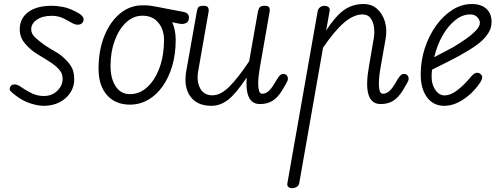

<svg xmlns="http://www.w3.org/2000/svg" viewBox="-20 -530 2534 978"><path d="M203 9Q174 9 135.8 -3Q97.5 -15 62 -42Q43.5 -55.5 34 -65.5Q24.5 -75.5 33.5 -89.5Q39 -100 54 -100Q69 -100 84 -89Q101 -76.5 133.8 -58.8Q166.5 -41 203 -41Q245 -41 272 -67.8Q299 -94.5 299 -128Q299 -151.5 287.8 -167.2Q276.5 -183 262 -194.5Q246.5 -207.5 221 -223.2Q195.5 -239 165 -257.5Q134.5 -276.5 107.5 -308.2Q80.5 -340 80.5 -380.5Q80.5 -435.5 123.2 -468Q166 -500.5 243.5 -500.5Q272 -500.5 304.8 -493.8Q337.5 -487 376.5 -465Q396.5 -454 403 -441.8Q409.5 -429.5 402 -417Q395.5 -406.5 381 -404.5Q366.5 -402.5 348.5 -412Q336 -419 307.8 -434.2Q279.5 -449.5 243.5 -449.5Q196.5 -449.5 167.8 -429.8Q139 -410 139 -380.5Q139 -356.5 161.5 -336.8Q184 -317 207 -300.5Q237.5 -280.5 264.8 -265.2Q292 -250 315 -225.5Q334 -207.5 346 -185.2Q358 -163 358 -124.5Q358 -88 338 -57.5Q318 -27 283 -9Q248 9 203 9Z M642 3Q567.5 3 524.8 -45.8Q482 -94.5 482 -179.5Q482 -273 511.2 -346Q540.5 -419 591.2 -461Q642 -503 706 -503Q715.5 -503 724.8 -502.8Q734 -502.5 745 -501.2Q756 -500 769.5 -497Q771.5 -497 787.5 -493.8Q803.5 -490.5 835 -484.5Q866.5 -478.5 914 -469.5Q930.5 -466 936.5 -458.5Q942.5 -451 942.5 -440.5Q942.5 -419.5 927 -412.2Q911.5 -405 890 -410L857 -417Q865.5 -398.5 870.2 -375.8Q875 -353 875 -327Q875 -255.5 857.5 -195.2Q840 -135 808.5 -90.5Q777 -46 734.5 -21.5Q692 3 642 3ZM543 -194Q543 -130.5 569 -90.5Q595 -50.5 642 -50.5Q692 -50.5 731.2 -87.2Q770.5 -124 793 -186.2Q815.5 -248.5 815.5 -325.5Q815.5 -380.5 786 -415.2Q756.5 -450 706 -450Q659 -450 622.2 -415.5Q585.5 -381 564.2 -323Q543 -265 543 -194Z M1057 9Q983.5 9 949 -39.5Q914.5 -88 929 -169.5L983.5 -476Q984.5 -482 989 -491.2Q993.5 -500.5 1017 -500.5Q1036 -500.5 1040.2 -491Q1044.5 -481.5 1043 -473L989.5 -167.5Q980.5 -116 999.5 -80.2Q1018.5 -44.5 1062 -44.5Q1103.5 -44.5 1147.5 -88Q1191.5 -131.5 1249 -217.5L1294 -472Q1295 -477.5 1300.2 -489Q1305.5 -500.5 1328.5 -500.5Q1348 -500.5 1351.8 -491.5Q1355.5 -482.5 1354 -474L1303 -182Q1300 -165.5 1297.5 -143.5Q1295 -121.5 1295.2 -100.8Q1295.5 -80 1300 -66.2Q1304.5 -52.5 1315.5 -52.5Q1332.5 -52.5 1347.2 -65Q1362 -77.5 1379 -106.5L1387.5 -120.5Q1398 -138.5 1405.8 -146Q1413.5 -153.5 1423.5 -153.5Q1433.5 -153.5 1440 -147Q1446.5 -140.5 1446.5 -127.5Q1446.5 -120 1437.2 -104Q1428 -88 1416 -68Q1394.5 -33 1368 -16.5Q1341.5 0 1304.5 0Q1263.5 0 1247.5 -35.2Q1231.5 -70.5 1236.5 -135Q1182.5 -53.5 1142.5 -22.2Q1102.5 9 1057 9Z M1919 0Q1894.5 0 1879 -12.8Q1863.5 -25.5 1856.5 -50Q1849.5 -74.5 1850.2 -109.5Q1851 -144.5 1859 -189.5L1884 -336Q1888.5 -362 1885.2 -389.8Q1882 -417.5 1868 -437Q1854 -456.5 1826.5 -456.5Q1782.5 -456.5 1734 -415.8Q1685.5 -375 1625.5 -287L1504.5 401.5Q1502.5 415.5 1491.5 422Q1480.5 428.5 1469 428.5Q1456 428.5 1448.8 422.5Q1441.5 416.5 1444 402.5L1598 -472Q1599.5 -481.5 1604.8 -487.8Q1610 -494 1617.5 -497.2Q1625 -500.5 1632 -500.5Q1645 -500.5 1653.2 -494Q1661.5 -487.5 1659 -474.5L1641.5 -375Q1689 -448 1732.2 -478.8Q1775.5 -509.5 1831.5 -509.5Q1873.5 -509.5 1901.2 -484.5Q1929 -459.5 1940.8 -419.5Q1952.5 -379.5 1944.5 -334L1916.5 -175Q1912.5 -152 1910.5 -123.2Q1908.5 -94.5 1912.5 -73.5Q1916.5 -52.5 1930 -52.5Q1947 -52.5 1962 -65Q1977 -77.5 1994 -106.5L2002 -120.5Q2012.5 -138.5 2020.5 -146Q2028.5 -153.5 2038 -153.5Q2048 -153.5 2054.8 -147Q2061.5 -140.5 2061.5 -127.5Q2061.5 -120 2052 -104Q2042.5 -88 2031 -68Q2009 -33 1982.8 -16.5Q1956.5 0 1919 0Z M2243 9Q2187 9 2155 -34.5Q2123 -78 2123 -151Q2123 -221 2144.2 -285.5Q2165.5 -350 2202 -400.5Q2238.5 -451 2285.2 -480.2Q2332 -509.5 2383.5 -509.5Q2430.5 -509.5 2457.2 -485.5Q2484 -461.5 2484 -418.5Q2484 -387 2467 -360.8Q2450 -334.5 2424 -313.2Q2398 -292 2370.2 -275.5Q2342.5 -259 2320.5 -246.5Q2291 -230 2249.8 -209.8Q2208.5 -189.5 2180.5 -175Q2179.5 -166 2179 -156.8Q2178.5 -147.5 2178.5 -138Q2178.5 -100 2197.5 -72Q2216.5 -44 2244.5 -44Q2274 -44 2306.8 -68.5Q2339.5 -93 2370 -128.5Q2389.5 -154 2402.8 -158Q2416 -162 2425.5 -154.5Q2432.5 -150 2435.2 -143.2Q2438 -136.5 2433.8 -124.8Q2429.5 -113 2414.5 -93.5Q2381 -49 2334.8 -20Q2288.5 9 2243 9ZM2192 -239Q2213.5 -250.5 2239 -263.5Q2264.5 -276.5 2287 -289Q2322.5 -310 2354 -332.2Q2385.5 -354.5 2405 -375.5Q2424.5 -396.5 2424.5 -414Q2424.5 -428 2411.5 -442.2Q2398.5 -456.5 2375 -456.5Q2334.5 -456.5 2297.8 -426.5Q2261 -396.5 2233.2 -347Q2205.5 -297.5 2192 -239Z"/></svg>

Font: Edu VIC WA NT Hand Pre
Style: Regular
Weight: 400
Designer: Tina and Corey Anderson, Eben Sorkin, Mirko Velimirovic
Foundry: Google for Education
Version: Version 1.000